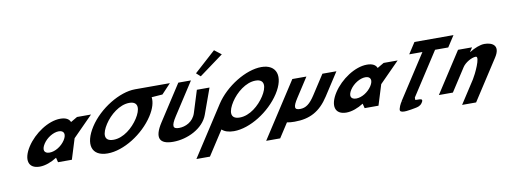

<svg xmlns="http://www.w3.org/2000/svg" viewBox="-89 -1582 6324 2389"><g transform="rotate(-10 3073.0 -387.5)"><path d="M215.8 -256C118.7 -106 145.3 15 295.3 15C365.3 15 445.4 -16 510.6 -58H512.6L527 0H702L782.1 -258L1034.3 -513H857.3L773.5 -464C758.1 -505 716 -528 647 -528C497 -528 313 -406 215.8 -256ZM403.8 -256C449.8 -327 535.2 -377 602.2 -377C668.2 -377 688.8 -327 642.8 -256C597.5 -186 515.1 -136 446.1 -136C374.1 -136 358.5 -186 403.8 -256Z M1210.7 -363.9C1278.3 -468.4 1403.6 -572.8 1526.7 -573L1526.7 -573L1527.1 -573H1527.2C1651.3 -573 1639.7 -468.5 1571.9 -363.9C1504.2 -259.4 1383.8 -154.8 1256.3 -154.8C1125.4 -154.8 1143 -259.4 1210.7 -363.9ZM1626.5 -727 1626.4 -726.9C1433.5 -726.6 1170.7 -568.6 1038.1 -363.9C905.4 -159.1 948.7 -0.1 1156.1 -0.1C1357.5 -0.1 1611.8 -159.1 1744.5 -363.9C1801.7 -452.3 1823.9 -531.9 1815 -594L1952.8 -604L2068.5 -727Z M2409.6 -791 2461.9 -744 2766.8 -967.9 2680 -1035.1ZM2544.6 -587.5H2384.8L2297.9 -309.5C2263.7 -200.5 2164.2 -158.2 2086 -158.2C2007.8 -158.2 1994.1 -192.2 2070.1 -309.5L2332.7 -715H2172.9L1880 -262.8C1767.7 -89.4 1805.6 -1 1984.1 -1C2162.6 -1 2368.1 -98.6 2427.4 -262.8Z M2806.1 -363.9C2873.8 -468.5 2999.3 -573 3122.6 -573C3246.7 -573 3235.1 -468.5 3167.3 -363.9C3099.6 -259.4 2979.2 -154.8 2851.7 -154.8C2720.8 -154.8 2738.4 -259.4 2806.1 -363.9ZM2633.5 -363.9C2630.9 -359.8 2628.3 -355.7 2625.8 -351.7L2229.6 260H2400.6L2600.1 -48.1C2632.4 -17.5 2683 -0.1 2751.5 -0.1C2953 -0.1 3207.2 -159.1 3339.9 -363.9C3472.6 -568.8 3416.9 -726.9 3222.2 -726.9C3029.3 -726.9 2766.2 -568.8 2633.5 -363.9Z M3755.8 -513H3577.8L3123.7 188H3300.7L3418.2 6.6C3444.5 12.3 3476.7 15 3514.8 15C3706.8 15 3837.5 -54 3948.9 -226L4134.8 -513H3957.8L3799.7 -269C3734.3 -168 3682.1 -129 3608.1 -129C3534.1 -129 3532.3 -168 3597.7 -269Z M4089.8 -256C3992.7 -106 4019.3 15 4169.3 15C4239.3 15 4319.4 -16 4384.6 -58H4386.6L4401 0H4576L4656.1 -258L4908.3 -513H4731.3L4647.5 -464C4632.1 -505 4590 -528 4521 -528C4371 -528 4187 -406 4089.8 -256ZM4277.8 -256C4323.8 -327 4409.2 -377 4476.2 -377C4542.2 -377 4562.8 -327 4516.8 -256C4471.5 -186 4389.1 -136 4320.1 -136C4248.1 -136 4232.5 -186 4277.8 -256Z M5063.6 -562.9H5230.2L4866.8 -1.9L4870.7 -1.8C4855.6 9.2 4819.3 87 4828.5 108C4844.6 144.6 4960.4 119 5020.5 108C5054.4 102 5085.3 93.7 5107.7 63C5169.1 -21 5030.1 28.7 5037.5 0C5039.9 -9.2 5040.2 -16 5038.9 -20.9L5390 -562.9H5556.6L5647.4 -703.1H5154.4ZM4905.6 -1.1C4896.6 -0.1 4887.9 -0.1 4880 -1.6Z M5339 0H5516L5703.8 -290C5736.9 -341 5820.6 -390 5873.6 -390C5930.6 -390 5823.1 -170 5790.1 -119L5602.2 171H5779.2L6108.9 -338C6201.6 -481 6101 -528 6007 -528C5951 -528 5881.2 -499 5815.3 -459H5813.3L5848.3 -513H5671.3Z"/></g></svg>

Font: Hussar
Style: BdWodka
Weight: 700
Foundry: Cannot Into Space Fonts
Version: Version 2.00